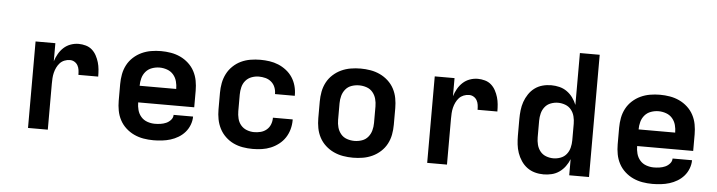

<svg xmlns="http://www.w3.org/2000/svg" viewBox="-46 -938 4292 1150"><g transform="rotate(5 2100.0 -363.5)"><path d="M146 0V-520H265V-411Q272 -434 284.5 -456Q297 -478 315 -494.5Q333 -511 356.5 -519.5Q380 -528 405 -528Q426 -528 447.5 -522Q469 -516 485 -502Q501 -488 511.5 -468.5Q522 -449 528 -428.5Q534 -408 536 -386.5Q538 -365 538 -343H419Q419 -358 417 -372.5Q415 -387 408 -399.5Q401 -412 388.5 -419.5Q376 -427 361 -427Q344 -427 328 -420.5Q312 -414 301 -402Q290 -390 282.5 -374.5Q275 -359 271 -342.5Q267 -326 266 -309Q265 -292 265 -276V0Z M900 8Q870 8 840.5 3Q811 -2 784 -14.5Q757 -27 734.5 -47.5Q712 -68 698 -94.5Q684 -121 678.5 -150.5Q673 -180 673 -210V-310Q673 -340 678.5 -369.5Q684 -399 698 -425.5Q712 -452 734.5 -472.5Q757 -493 784 -505.5Q811 -518 840.5 -523Q870 -528 900 -528Q930 -528 959.5 -523Q989 -518 1016 -505.5Q1043 -493 1065.5 -472.5Q1088 -452 1102 -425.5Q1116 -399 1121.5 -369.5Q1127 -340 1127 -310V-210H790Q790 -187 796 -164.5Q802 -142 817 -124.5Q832 -107 854.5 -99Q877 -91 900 -91Q917 -91 934.5 -93.5Q952 -96 968 -103Q984 -110 996 -123.5Q1008 -137 1008 -154H1125Q1125 -129 1115.5 -104Q1106 -79 1089 -59.5Q1072 -40 1049.5 -26.5Q1027 -13 1002.5 -5.5Q978 2 952 5Q926 8 900 8ZM790 -310H1010Q1010 -333 1004 -355.5Q998 -378 983 -395.5Q968 -413 945.5 -421Q923 -429 900 -429Q877 -429 854.5 -421Q832 -413 817 -395.5Q802 -378 796 -355.5Q790 -333 790 -310Z M1497 8Q1467 8 1437.5 3Q1408 -2 1381.5 -14.5Q1355 -27 1333 -48Q1311 -69 1297.5 -95.5Q1284 -122 1278.5 -151Q1273 -180 1273 -210V-310Q1273 -340 1278.5 -369Q1284 -398 1297.5 -424.5Q1311 -451 1333 -472Q1355 -493 1381.5 -505.5Q1408 -518 1437.5 -523Q1467 -528 1497 -528Q1525 -528 1552.5 -524Q1580 -520 1605.5 -509.5Q1631 -499 1653.5 -481.5Q1676 -464 1691 -441Q1706 -418 1713.5 -391Q1721 -364 1721 -336V-331H1602V-333Q1602 -353 1594.5 -372Q1587 -391 1571.5 -404Q1556 -417 1536.5 -422Q1517 -427 1497 -427Q1475 -427 1453.5 -419Q1432 -411 1417.5 -394Q1403 -377 1397.5 -354.5Q1392 -332 1392 -310V-210Q1392 -188 1397.5 -165.5Q1403 -143 1417.5 -126Q1432 -109 1453.5 -101Q1475 -93 1497 -93Q1517 -93 1536.5 -98Q1556 -103 1571.5 -116Q1587 -129 1594.5 -148Q1602 -167 1602 -187V-189H1721V-184Q1721 -156 1713.5 -129Q1706 -102 1691 -79Q1676 -56 1653.5 -38.5Q1631 -21 1605.5 -10.5Q1580 0 1552.5 4Q1525 8 1497 8Z M2100 8Q2070 8 2040.5 3Q2011 -2 1984 -14.5Q1957 -27 1934.5 -47.5Q1912 -68 1898 -94.5Q1884 -121 1878.5 -150.5Q1873 -180 1873 -210V-310Q1873 -340 1878.5 -369.5Q1884 -399 1898 -425.5Q1912 -452 1934.5 -472.5Q1957 -493 1984 -505.5Q2011 -518 2040.5 -523Q2070 -528 2100 -528Q2130 -528 2159.5 -523Q2189 -518 2216 -505.5Q2243 -493 2265.5 -472.5Q2288 -452 2302 -425.5Q2316 -399 2321.5 -369.5Q2327 -340 2327 -310V-210Q2327 -180 2321.5 -150.5Q2316 -121 2302 -94.5Q2288 -68 2265.5 -47.5Q2243 -27 2216 -14.5Q2189 -2 2159.5 3Q2130 8 2100 8ZM2100 -93Q2123 -93 2145 -100.5Q2167 -108 2181.5 -125.5Q2196 -143 2202 -165Q2208 -187 2208 -210V-310Q2208 -333 2202 -355Q2196 -377 2181.5 -394.5Q2167 -412 2145 -419.5Q2123 -427 2100 -427Q2077 -427 2055 -419.5Q2033 -412 2018.5 -394.5Q2004 -377 1998 -355Q1992 -333 1992 -310V-210Q1992 -187 1998 -165Q2004 -143 2018.5 -125.5Q2033 -108 2055 -100.5Q2077 -93 2100 -93Z M2546 0V-520H2665V-411Q2672 -434 2684.5 -456Q2697 -478 2715 -494.5Q2733 -511 2756.5 -519.5Q2780 -528 2805 -528Q2826 -528 2847.5 -522Q2869 -516 2885 -502Q2901 -488 2911.5 -468.5Q2922 -449 2928 -428.5Q2934 -408 2936 -386.5Q2938 -365 2938 -343H2819Q2819 -358 2817 -372.5Q2815 -387 2808 -399.5Q2801 -412 2788.5 -419.5Q2776 -427 2761 -427Q2744 -427 2728 -420.5Q2712 -414 2701 -402Q2690 -390 2682.5 -374.5Q2675 -359 2671 -342.5Q2667 -326 2666 -309Q2665 -292 2665 -276V0Z M3246 8Q3219 8 3193.5 1Q3168 -6 3147 -21.5Q3126 -37 3111 -59.5Q3096 -82 3087.5 -106.5Q3079 -131 3076 -157.5Q3073 -184 3073 -210V-310Q3073 -336 3076 -362.5Q3079 -389 3087.5 -413.5Q3096 -438 3111 -460.5Q3126 -483 3147 -498.5Q3168 -514 3193.5 -521Q3219 -528 3246 -528Q3271 -528 3295.5 -522Q3320 -516 3340.5 -501.5Q3361 -487 3376 -466.5Q3391 -446 3400 -423V-735H3519V0H3400V-97Q3391 -74 3376 -53.5Q3361 -33 3340.5 -18.5Q3320 -4 3295.5 2Q3271 8 3246 8ZM3296 -93Q3318 -93 3339.5 -101Q3361 -109 3375 -126.5Q3389 -144 3394.5 -166Q3400 -188 3400 -210V-310Q3400 -332 3394.5 -354Q3389 -376 3375 -393.5Q3361 -411 3339.5 -419Q3318 -427 3296 -427Q3274 -427 3252.5 -419Q3231 -411 3217 -393.5Q3203 -376 3197.5 -354Q3192 -332 3192 -310V-210Q3192 -188 3197.5 -166Q3203 -144 3217 -126.5Q3231 -109 3252.5 -101Q3274 -93 3296 -93Z M3900 8Q3870 8 3840.5 3Q3811 -2 3784 -14.5Q3757 -27 3734.5 -47.5Q3712 -68 3698 -94.5Q3684 -121 3678.5 -150.5Q3673 -180 3673 -210V-310Q3673 -340 3678.5 -369.5Q3684 -399 3698 -425.5Q3712 -452 3734.5 -472.5Q3757 -493 3784 -505.5Q3811 -518 3840.5 -523Q3870 -528 3900 -528Q3930 -528 3959.5 -523Q3989 -518 4016 -505.5Q4043 -493 4065.5 -472.5Q4088 -452 4102 -425.5Q4116 -399 4121.5 -369.5Q4127 -340 4127 -310V-210H3790Q3790 -187 3796 -164.5Q3802 -142 3817 -124.5Q3832 -107 3854.5 -99Q3877 -91 3900 -91Q3917 -91 3934.5 -93.5Q3952 -96 3968 -103Q3984 -110 3996 -123.5Q4008 -137 4008 -154H4125Q4125 -129 4115.5 -104Q4106 -79 4089 -59.5Q4072 -40 4049.5 -26.5Q4027 -13 4002.5 -5.5Q3978 2 3952 5Q3926 8 3900 8ZM3790 -310H4010Q4010 -333 4004 -355.5Q3998 -378 3983 -395.5Q3968 -413 3945.5 -421Q3923 -429 3900 -429Q3877 -429 3854.5 -421Q3832 -413 3817 -395.5Q3802 -378 3796 -355.5Q3790 -333 3790 -310Z"/></g></svg>

Font: Iosevka Extended
Style: Bold
Weight: 700
Width: 7
Monospace: yes
Designer: Belleve Invis
Foundry: Belleve Invis
Version: Version 32.5.0; ttfautohint (v1.8.4)